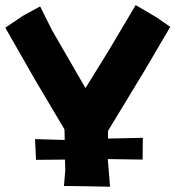

<svg xmlns="http://www.w3.org/2000/svg" viewBox="-30 -542 669 732"><path d="M123 -517.6 58.6 -482.4 -9.8 -436.5 101.6 -241.2 215.8 -48.8 216.8 -8.8H201.2L103.5 -11.7L107.4 67.4L217.8 66.4L218.8 107.4L213.9 167L294.9 168L389.6 169.9L380.9 64.5L513.7 66.4L514.6 -16.6L381.8 -13.7V-43L521.5 -273.4L619.1 -439.5L567.4 -475.6L487.3 -522.5L382.8 -346.7L295.9 -206.1L168.9 -425.8Z"/></svg>

Font: MaokenAssortedSans-Lite
Style: Lite
Weight: 400
Version: Version 1.400